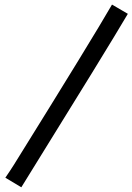

<svg xmlns="http://www.w3.org/2000/svg" viewBox="-20 -733 567 822"><path d="M2.9 27.8Q24.4 -3.4 39.1 -26.9Q379.9 -574.7 459.5 -713.4L527.3 -673.8Q447.3 -537.1 71.3 68.8Z"/></svg>

Font: Fantasque Sans Mono
Style: Italic
Weight: 400
Italic angle: -11°
Monospace: yes
Designer: Jany Belluz
Version: Version 1.8.0 ; ttfautohint (v1.8.2)